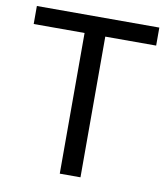

<svg xmlns="http://www.w3.org/2000/svg" viewBox="-80 -773 735 840"><g transform="rotate(10 287.5 -352.5)"><path d="M242 0V-625H16V-705H560V-625H334V0Z"/></g></svg>

Font: Nunito Sans 10pt SemiCondensed Medium
Style: Regular
Weight: 500
Width: 4
Designer: Vernon Adams
Foundry: Vernon Adams
Version: Version 3.101;gftools[0.9.27]